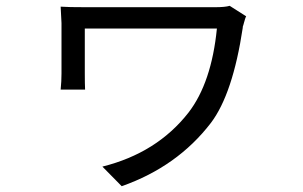

<svg xmlns="http://www.w3.org/2000/svg" viewBox="-20 -560 1040 660"><path d="M769.5 -540 826.2 -503.9Q825.2 -502.9 824.7 -501Q824.2 -499 823.2 -497.1Q822.3 -495.1 821.8 -492.7Q821.3 -490.2 820.3 -487.3Q819.3 -484.4 818.8 -482.4Q818.4 -480.5 817.4 -477.1Q816.4 -473.6 815.9 -472.2Q815.4 -470.7 814.5 -467.8V-464.8Q780.3 -237.3 705.1 -137.7Q589.8 12.7 398.4 80.1L332 12.7Q519.5 -34.2 627.9 -172.9Q707 -275.4 725.6 -461.9H271.5V-307.6Q271.5 -271.5 272.5 -252H188.5Q191.4 -281.2 191.4 -307.6V-480.5Q191.4 -489.3 188.5 -537.1Q211.9 -535.2 278.3 -535.2H717.8Q753.9 -535.2 769.5 -540Z"/></svg>

Font: Taipei Sans TC Beta
Style: Regular
Weight: 400
Designer: JT Foundry
Foundry: JT Foundry
Version: Version 1.000